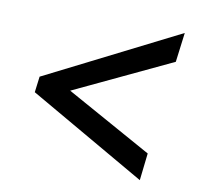

<svg xmlns="http://www.w3.org/2000/svg" viewBox="-67 -672 746 702"><g transform="rotate(10 306.0 -321.0)"><path d="M69 -351 564 -600.5 550 -491 188 -320 507 -143 495.5 -42 61.5 -292Z"/></g></svg>

Font: Merriweather 20pt
Style: Bold Italic
Weight: 700
Italic angle: -7.8°
Version: Version 2.101